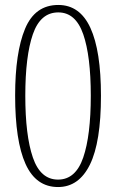

<svg xmlns="http://www.w3.org/2000/svg" viewBox="-20 -744 469 774"><path d="M214 10Q125 10 83 -83Q41 -176 41 -359Q41 -532 81 -628Q121 -724 215 -724Q302 -724 344.5 -631.5Q387 -539 387 -358Q387 -171 342.5 -80.5Q298 10 214 10ZM214 -20Q285 -20 315.5 -109Q346 -198 346 -358Q346 -518 315.5 -606Q285 -694 215 -694Q143 -694 112.5 -606Q82 -518 82 -358Q82 -198 112.5 -109Q143 -20 214 -20Z"/></svg>

Font: Noto Serif Ethiopic ExtraCondensed ExtraLight
Style: Regular
Weight: 200
Width: 2
Designer: Monotype Design Team
Foundry: Monotype Imaging Inc.
Version: Version 2.102; ttfautohint (v1.8.4.7-5d5b)